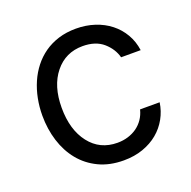

<svg xmlns="http://www.w3.org/2000/svg" viewBox="-105 -657 769 772"><g transform="rotate(-20 279.0 -271.0)"><path d="M296.9 -552.6Q339.8 -552.6 377 -540.3Q414.1 -528.1 442.5 -505.7Q470.9 -483.3 489.2 -451.9Q507.5 -420.5 512.8 -382.1H429Q419 -420.1 386.7 -448.5Q353.7 -477.3 298.3 -477.3Q225.1 -477.3 180 -421.5Q134.9 -365.8 134.9 -272.7Q134.9 -178.3 179.3 -121.1Q223.7 -63.9 298.3 -63.9Q322.8 -63.9 344.1 -70.5Q365.4 -77.1 382.5 -89.3Q399.5 -101.6 411.4 -119.1Q423.3 -136.7 429 -159.1H512.8Q507.5 -122.9 490.2 -91.8Q473 -60.7 445.5 -37.8Q418 -14.9 380.9 -1.8Q343.8 11.4 298.3 11.4Q237.9 11.4 191.8 -10.8Q145.6 -33 114.3 -71.4Q83.1 -109.7 67.1 -160.9Q51.1 -212 51.1 -269.9Q51.1 -306.8 58.1 -342.2Q65 -377.5 78.7 -408.9Q92.3 -440.3 112.9 -466.6Q133.5 -492.9 160.7 -512.1Q187.9 -531.2 221.9 -541.9Q256 -552.6 296.9 -552.6Z"/></g></svg>

Font: Inter P
Style: Regular
Weight: 400
Designer: Rasmus Andersson
Foundry: rsms
Version: Version 3.018;git-588b23468